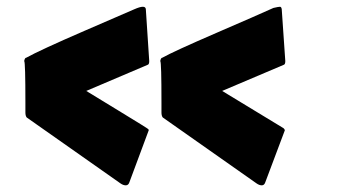

<svg xmlns="http://www.w3.org/2000/svg" viewBox="-20 -576 1032 576"><path d="M466.8 -402.8Q501 -421.9 628.7 -477.1Q756.3 -532.2 800.3 -552.2Q815.4 -555.7 819.8 -555.7Q824.2 -555.7 825.2 -548.3L835.9 -392.6Q835.9 -382.3 830.6 -381.3L646.5 -303.2Q647.9 -302.2 830.6 -191.4Q834 -188.5 834.5 -185.1L775.9 -29.3Q772.9 -20 765.4 -20Q757.8 -20 749.5 -25.9L468.3 -223.6Q464.4 -228.5 464.4 -238.8V-268.1Q464.4 -389.2 460.9 -392.6V-393.6Q462.9 -402.8 466.8 -402.8ZM58.6 -402.8Q99.1 -425.3 232.7 -483.2Q366.2 -541 383.1 -548.3Q399.9 -555.7 408.4 -555.7Q417 -555.7 417.5 -548.3L427.7 -392.6Q427.7 -382.3 422.4 -381.3L238.8 -303.2Q243.2 -300.3 333.5 -245.4Q423.8 -190.4 425 -188.5Q426.3 -186.5 426.3 -185.5L368.2 -29.3Q365.2 -20 357.4 -20Q349.6 -20 341.3 -25.9L60.1 -223.6Q56.2 -228.5 56.2 -238.8V-268.1Q56.2 -389.2 52.7 -392.6V-393.6Q54.7 -402.8 58.6 -402.8Z"/></svg>

Font: Seymour One
Style: Book
Weight: 400
Designer: vernon adams
Foundry: vernon adams
Version: Version 1.000; ttfautohint (v0.93) -l 8 -r 50 -G 200 -x 0 -w